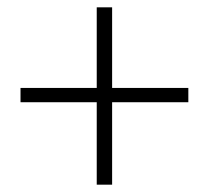

<svg xmlns="http://www.w3.org/2000/svg" viewBox="-20 -593 570 524"><path d="M244 -89V-314H36V-353H244V-573H286V-353H494V-314H286V-89Z"/></svg>

Font: Source Serif Pro Light
Style: Regular
Weight: 300
Designer: Frank Grießhammer
Foundry: Adobe Systems Incorporated
Version: Version 3.001;hotconv 1.0.111;makeotfexe 2.5.65597